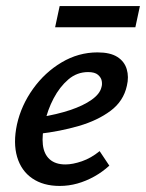

<svg xmlns="http://www.w3.org/2000/svg" viewBox="-20 -603 482 634"><path d="M177 11Q123 11 86.5 -14Q50 -39 36.5 -85Q23 -131 36 -192Q50 -255 89 -309.5Q128 -364 183.5 -397Q239 -430 302 -430Q344 -430 367.5 -415Q391 -400 398.5 -374.5Q406 -349 399 -320Q388 -269 345 -237Q302 -205 240 -187Q178 -169 108 -161L112 -216Q168 -225 211.5 -239.5Q255 -254 282.5 -273.5Q310 -293 315 -315Q318 -324 316 -335.5Q314 -347 303.5 -356Q293 -365 271 -365Q234 -365 205.5 -340.5Q177 -316 157 -278Q137 -240 128 -198Q118 -157 121.5 -125.5Q125 -94 144 -77Q163 -60 196 -60Q220 -60 250.5 -70.5Q281 -81 309 -104L341 -56Q318 -35 291 -20Q264 -5 235.5 3Q207 11 177 11ZM162 -513 177 -583H442L427 -513Z"/></svg>

Font: Ysabeau Office SemiBold
Style: Italic
Weight: 600
Italic angle: -12°
Designer: Christian Thalmann (Catharsis Fonts)
Version: Version 2.001;gftools[0.9.30]; featfreeze: tnum,lnum,ss02